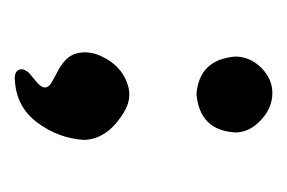

<svg xmlns="http://www.w3.org/2000/svg" viewBox="-84 -339 386 258"><g transform="rotate(90 109.0 -210.0)"><path d="M130 -184Q167 -162 168 -130Q166 -96 145 -67.5Q124 -39 88 -37Q77 -36 74 -42Q71 -48 78 -56Q79 -57 90 -66Q106 -79 88 -88Q56 -105 72 -97Q55 -106 51.5 -121Q48 -136 55 -152Q69 -183 99 -190Q115 -193 130 -184ZM106 -281Q60 -285 56 -333Q56 -353 71 -368Q86 -383 105 -383Q125 -383 141.5 -367.5Q158 -352 158 -333Q155 -285 106 -281Z"/></g></svg>

Font: LXGW WenKai & Jojoba
Style: Regular
Weight: 400
Designer: LXGW / Fontworks Inc.
Foundry: LXGW / Fontworks Inc.
Version: Version 1.501;January 22, 2025;FontCreator 15.0.0.2927 64-bi